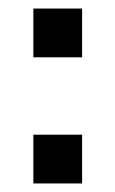

<svg xmlns="http://www.w3.org/2000/svg" viewBox="-20 -429 270 449"><path d="M58 -114H172V0H58ZM58 -409H172V-295H58Z"/></svg>

Font: Liter
Style: Regular
Weight: 400
Designer: Anton Skugarov
Foundry: skugi
Version: Version 1.004; ttfautohint (v1.8.4.7-5d5b)